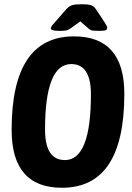

<svg xmlns="http://www.w3.org/2000/svg" viewBox="-20 -880 624 908"><path d="M273 8Q35 8 35 -266Q35 -708 330 -708Q568 -708 568 -436Q568 8 273 8ZM287 -123Q410 -123 410 -434Q410 -577 317 -577Q193 -577 193 -267Q193 -123 287 -123ZM261 -734Q238 -734 229 -737.5Q220 -741 220 -746Q220 -748 223 -754Q226 -760 239 -774L294 -837Q307 -851 321 -855.5Q335 -860 366 -860Q396 -860 410 -855.5Q424 -851 434 -836L475 -774Q487 -755 487 -749Q487 -742 481.5 -738Q476 -734 450 -734Q435 -734 422 -735Q409 -736 401 -743L360 -779L314 -746Q301 -737 290.5 -735.5Q280 -734 261 -734Z"/></svg>

Font: Asap Condensed
Style: Bold Italic
Weight: 700
Width: 3
Italic angle: -6°
Designer: Pablo Cosgaya
Foundry: Omnibus-Type
Version: Version 3.001; ttfautohint (v1.8.4.7-5d5b)